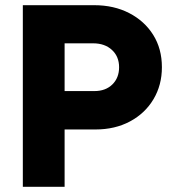

<svg xmlns="http://www.w3.org/2000/svg" viewBox="-20 -720 654 740"><path d="M68 0V-700H343Q419 -700 478 -669.5Q537 -639 570.5 -585.5Q604 -532 604 -461Q604 -392 571.5 -337.5Q539 -283 481 -252Q423 -221 348 -221H229V0ZM229 -369H344Q387 -369 413 -394.5Q439 -420 439 -461Q439 -502 411.5 -527.5Q384 -553 339 -553H229Z"/></svg>

Font: Figtree Light ExtraBold
Style: Regular
Weight: 800
Version: Version 2.001;gftools[0.9.30]